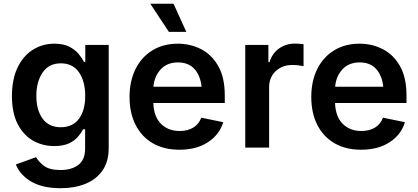

<svg xmlns="http://www.w3.org/2000/svg" viewBox="-20 -785 2223 1021"><path d="M302.7 215.8Q204.1 215.8 144.5 179.7Q85 143.6 64.5 89.4L171.9 50.8Q184.6 74.2 213.6 96.7Q242.7 119.1 302.2 119.1Q361.3 119.1 397 91.6Q432.6 64 432.6 5.4V-97.7H421.9Q412.1 -78.1 394 -57.1Q376 -36.1 345.7 -22.2Q315.4 -8.3 268.1 -8.3Q205.6 -8.3 154.5 -37.8Q103.5 -67.4 73.5 -126.5Q43.5 -185.5 43.5 -274.4Q43.5 -363.8 73.5 -426Q103.5 -488.3 154.8 -520.5Q206.1 -552.7 269 -552.7Q317.4 -552.7 348.6 -536.6Q379.9 -520.5 398.4 -497.8Q417 -475.1 426.8 -455.6H433.6V-545.9H558.1V1.5Q558.1 74.7 524.9 122.1Q491.7 169.4 434.1 192.6Q376.5 215.8 302.7 215.8ZM303.7 -108.4Q365.7 -108.4 399.4 -152.8Q433.1 -197.3 433.1 -275.4Q433.1 -353 399.9 -400.6Q366.7 -448.2 303.7 -448.2Q239.3 -448.2 206.3 -398.9Q173.3 -349.6 173.3 -275.4Q173.3 -199.7 206.5 -154.1Q239.7 -108.4 303.7 -108.4Z M934.1 11.2Q851.6 11.2 792.2 -23.4Q732.9 -58.1 700.9 -121.1Q668.9 -184.1 668.9 -269.5Q668.9 -353.5 700.4 -417.2Q731.9 -481 789.8 -516.8Q847.7 -552.7 925.8 -552.7Q992.2 -552.7 1049.1 -523.7Q1106 -494.6 1140.6 -433.8Q1175.3 -373 1175.3 -277.3V-237.3H795.4Q797.9 -164.6 836.2 -126.5Q874.5 -88.4 935.5 -88.4Q977.5 -88.4 1007.6 -106.4Q1037.6 -124.5 1050.3 -159.2L1167 -135.3Q1147.5 -69.3 1086.2 -29.1Q1024.9 11.2 934.1 11.2ZM795.9 -323.7H1051.8Q1045.9 -382.3 1014.4 -417.7Q982.9 -453.1 926.3 -453.1Q868.2 -453.1 834.2 -415.8Q800.3 -378.4 795.9 -323.7ZM877.9 -615.7 779.3 -765.1H902.8L970.7 -615.7Z M1284.2 0V-545.9H1407.2V-454.6H1413.1Q1427.7 -502 1464.4 -527.6Q1501 -553.2 1547.9 -553.2Q1572.3 -553.2 1594.2 -549.8V-433.1Q1586.4 -435.1 1568.8 -437.3Q1551.3 -439.5 1534.2 -439.5Q1481 -439.5 1446 -406.5Q1411.1 -373.5 1411.1 -321.3V0Z M1900.4 11.2Q1817.9 11.2 1758.5 -23.4Q1699.2 -58.1 1667.2 -121.1Q1635.3 -184.1 1635.3 -269.5Q1635.3 -353.5 1666.7 -417.2Q1698.2 -481 1756.1 -516.8Q1814 -552.7 1892.1 -552.7Q1958.5 -552.7 2015.4 -523.7Q2072.3 -494.6 2106.9 -433.8Q2141.6 -373 2141.6 -277.3V-237.3H1761.7Q1764.2 -164.6 1802.5 -126.5Q1840.8 -88.4 1901.9 -88.4Q1943.8 -88.4 1973.9 -106.4Q2003.9 -124.5 2016.6 -159.2L2133.3 -135.3Q2113.8 -69.3 2052.5 -29.1Q1991.2 11.2 1900.4 11.2ZM1762.2 -323.7H2018.1Q2012.2 -382.3 1980.7 -417.7Q1949.2 -453.1 1892.6 -453.1Q1834.5 -453.1 1800.5 -415.8Q1766.6 -378.4 1762.2 -323.7Z"/></svg>

Font: Inter-SemiBold
Style: Regular
Weight: 600
Designer: Rasmus Andersson
Foundry: rsms
Version: Version 4.000;git-a52131595